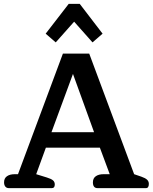

<svg xmlns="http://www.w3.org/2000/svg" viewBox="-20 -972 790 992"><path d="M216 -798 335 -952H392L510 -798L458 -753L363 -860L268 -753ZM1 -30Q1 -51 16 -61.5Q31 -72 56 -72H73L305 -695H441L673 -72L711 -59Q731 -52 740 -43.5Q749 -35 749 -22Q749 0 734 0H484Q460 0 460 -30Q460 -51 475 -61.5Q490 -72 515 -72H547L496 -209H217L167 -72L222 -55Q245 -48 254 -40Q263 -32 263 -19Q263 0 248 0H26Q14 0 7.5 -8Q1 -16 1 -30ZM466 -289 357 -590 246 -289Z"/></svg>

Font: MaitreeSemiBold
Style: Regular
Weight: 600
Designer: CadsonDemak Team
Foundry: CadsonDemak
Version: Version 1.000